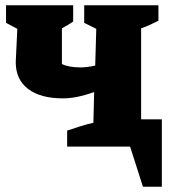

<svg xmlns="http://www.w3.org/2000/svg" viewBox="-20 -559 662 732"><path d="M220 -184Q134 -184 87 -220Q40 -256 40 -322L46 -449L3 -472V-539H259V-477Q251 -471 240.5 -465Q230 -459 216 -451V-315Q227 -309 246 -305.5Q265 -302 288 -302Q311 -302 343 -309L347 -449L301 -472V-539H584V-480Q570 -473 553 -465Q536 -457 518 -451V-104H597V153H525L476 0H236V-61Q263 -70 286 -77.5Q309 -85 336 -91L339 -208Q309 -197 278.5 -190.5Q248 -184 220 -184Z"/></svg>

Font: Piazzolla SC ExtraBold
Style: Regular
Weight: 800
Designer: Juan Pablo del Peral
Foundry: Huerta Tipografica
Version: Version 1.330